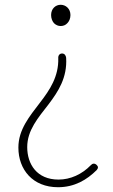

<svg xmlns="http://www.w3.org/2000/svg" viewBox="-20 -560 475 804"><path d="M184 -124C224 -177 262 -235 257 -318C256 -328 250 -336 240 -336C229 -336 223 -327 224 -316C226 -240 189 -184 148 -131C104 -73 57 -18 57 58C57 150 117 224 223 224C292 224 344 193 385 152C392 144 392 137 384 130C376 123 367 124 360 132C323 170 275 192 225 192C134 192 94 127 94 56C94 -15 140 -67 184 -124ZM206 -463C214 -455 224 -451 234 -451C245 -451 255 -455 262 -463C270 -471 275 -483 275 -497C275 -524 255 -540 234 -540C213 -540 194 -524 194 -497C194 -483 199 -471 206 -463Z"/></svg>

Font: GenSenRounded2 TW EL
Style: Regular
Weight: 250
Version: Version 2.100;PS 2.1;hotconv 16.6.51;makeotf.lib2.5.65220 DE